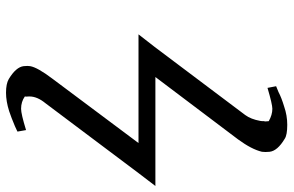

<svg xmlns="http://www.w3.org/2000/svg" viewBox="-184 -622 951 622"><g transform="rotate(90 291.0 -310.5)"><path d="M352.1 -629.9Q365.7 -648.4 371.1 -678.2Q372.1 -682.1 372.1 -692.9H373L372.1 -706.1Q351.6 -717.8 332 -717.8Q317.4 -717.8 264.2 -702.1L258.8 -730Q259.8 -730.5 277.8 -737.8Q296.4 -747.6 324.2 -755.9Q353.5 -766.1 383.8 -766.1Q417 -766.1 429.2 -757.8Q468.3 -734.4 471.2 -709Q472.7 -694.8 471.2 -684.1Q463.4 -650.9 431.2 -606.9L229 -338.9H582L541 -285.2L314 17.1Q292 43.9 292 68.8V70.8Q292 74.2 292.5 79.6L292 84Q309.1 96.2 332 96.2Q348.6 96.2 400.9 80.1L405.8 107.9Q405.3 108.4 398.2 111.6Q391.1 114.7 388.2 116.2Q360.4 127.9 339.8 134.8Q307.6 145 279.8 145Q251 145 235.8 136.2Q196.8 112.8 193.8 87.9Q192.4 74.2 193.8 66.9Q197.8 43 234.9 -5.9L442.9 -284.2H90.8L131.8 -336.9ZM405.8 107.9V108.9Z"/></g></svg>

Font: Linux Libertine
Style: Bold Italic
Weight: 700
Italic angle: -11.5°
Designer: Philipp H. Poll
Foundry: Philipp H. Poll
Version: Version 4.0.5